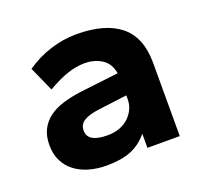

<svg xmlns="http://www.w3.org/2000/svg" viewBox="-93 -587 745 703"><g transform="rotate(-20 280.0 -235.0)"><path d="M211 10Q174 10 142.5 1Q111 -8 87.5 -26Q64 -44 51 -70.5Q38 -97 38 -132Q38 -167 51 -192.5Q64 -218 87.5 -235Q111 -252 142.5 -261.5Q174 -271 211 -276L363 -294Q356 -334 327.5 -352Q299 -370 261 -370Q229 -370 194.5 -358.5Q160 -347 115 -321L72 -417Q117 -448 167.5 -464Q218 -480 269 -480Q381 -480 439.5 -432.5Q498 -385 498 -286V0H372V-55Q343 -20 305 -5Q267 10 211 10ZM251 -93Q278 -93 299 -101Q320 -109 334.5 -123Q349 -137 357 -154.5Q365 -172 365 -192V-207L254 -193Q214 -188 194 -175.5Q174 -163 174 -139Q174 -93 251 -93Z"/></g></svg>

Font: Celebes
Style: Bold
Weight: 700
Designer: Anugrah Pasau
Foundry: Lafontype
Version: Version 1.000; ttfautohint (v1.8.4)